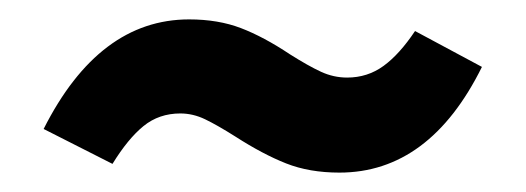

<svg xmlns="http://www.w3.org/2000/svg" viewBox="-20 -418 542 198"><path d="M330 -240Q299 -240 275 -249.5Q251 -259 223 -277Q204 -289 191.5 -295Q179 -301 166 -301Q144 -301 128 -288Q112 -275 96 -249L25 -285Q82 -398 175 -398Q205 -398 228.5 -389Q252 -380 279 -362Q298 -350 311 -344Q324 -338 338 -338Q359 -338 375.5 -350Q392 -362 408 -386L477 -349Q423 -240 330 -240Z"/></svg>

Font: Trujillo Medium
Style: Regular
Weight: 500
Designer: Fira Sans original fonts by bBox Type GmbH, Carrois Corporate GbR, & Edenspiekermann AG / Changes by Cristiano Sobral
Foundry: Fira Sans original fonts by bBox Type GmbH, Carrois Corporate GbR, & Edenspiekermann AG / Changes by Cristiano Sobral
Version: Version 4.301;October 17, 2021;FontCreator 14.0.0.2814 64-bi